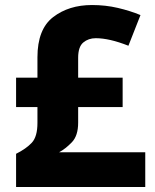

<svg xmlns="http://www.w3.org/2000/svg" viewBox="-20 -744 617 764"><path d="M346 -724Q254 -724 191.5 -676Q129 -628 129 -516V-435H44V-318H129V-255Q129 -200 106.5 -176Q84 -152 44 -132V0H558V-138H215Q241 -152 266 -178Q291 -204 291 -256V-318H468V-435H291V-514Q291 -558 311.5 -575Q332 -592 361 -592Q415 -592 491 -562L539 -684Q498 -701 449 -712.5Q400 -724 346 -724Z"/></svg>

Font: Noto Sans UI Extra
Style: Regular
Weight: 800
Designer: Monotype Design Team
Foundry: Monotype Imaging Inc.
Version: Version 1.901